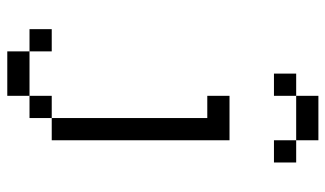

<svg xmlns="http://www.w3.org/2000/svg" viewBox="-208 -582 915 540"><g transform="rotate(90 250.0 -312.5)"><path d="M375 -687.5H250V-750H375ZM62.5 0H125V62.5H62.5ZM125 62.5H250V125H125ZM187.5 -687.5H250V-625H187.5ZM250 0H312.5V62.5H250ZM250 -500H375V0H312.5V-437.5H250ZM375 -687.5H437.5V-625H375Z"/></g></svg>

Font: 寒蝉点阵体 16px
Style: Regular
Weight: 400
Designer: Designed by Warren2060
Foundry: ChillType
Version: Version 1.000